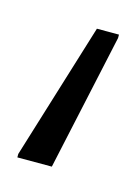

<svg xmlns="http://www.w3.org/2000/svg" viewBox="-49 -46 191 269"><g transform="rotate(15 46.5 88.5)"><path d="M0 190V185L61 -13H93V-8L50 190Z"/></g></svg>

Font: Saira ExtraCondensed Light
Style: Regular
Weight: 300
Width: 2
Designer: Hector Gatti with collaboration of the Omnibus-Type team
Foundry: Omnibus-Type
Version: Version 1.101